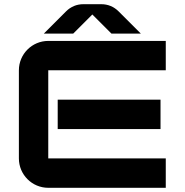

<svg xmlns="http://www.w3.org/2000/svg" viewBox="-20 -895 880 915"><path d="M462.7 -875H377.3C345.5 -875 317.2 -863.2 294.8 -840.8L189 -735H329L420 -826L511 -735H651L545.2 -840.8C522.8 -863.2 494.5 -875 462.7 -875ZM70 -140C70 -62.7 132.7 0 210 0H770V-140H210V-560H770V-700H210C132.7 -700 70 -637.3 70 -560ZM255 -280H745V-420H255Z"/></svg>

Font: Abstante
Style: Regular
Weight: 500
Designer: Valerio Brotto (Silverblur_type)
Version: Version 1.000;Glyphs 3.1.2 (3151)